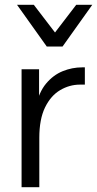

<svg xmlns="http://www.w3.org/2000/svg" viewBox="-20 -781 405 801"><path d="M334 -500V-428H314Q270 -428 231 -405Q192 -382 168 -333Q144 -284 144 -206V0H70V-492H143V-336H130Q142 -396 172 -432Q202 -468 241.5 -484Q281 -500 323 -500ZM51 -761H121L242 -603H177L298 -761H365L241 -587H175Z"/></svg>

Font: Wix Madefor Display
Style: Regular
Weight: 400
Designer: Dalton Maag Ltd
Foundry: Dalton Maag Ltd
Version: Version 3.100